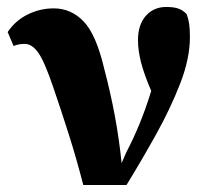

<svg xmlns="http://www.w3.org/2000/svg" viewBox="-20 -529 600 551"><path d="M219 2Q200 -72 178 -141.5Q156 -211 133 -278Q108 -352 90 -377.5Q72 -403 51 -403Q33 -403 19 -397L2 -437Q24 -470 59.5 -487.5Q95 -505 134 -505Q184 -505 220 -467.5Q256 -430 279 -332Q297 -264 309.5 -197Q322 -130 329 -61L343 -93Q362 -129 380 -172.5Q398 -216 414 -268Q393 -317 384.5 -351Q376 -385 376 -414Q376 -458 398.5 -483.5Q421 -509 457 -509Q480 -509 493 -504Q506 -499 516 -488Q521 -474 523 -459.5Q525 -445 525 -422Q525 -361 497 -289Q469 -217 427.5 -142.5Q386 -68 343 2Z"/></svg>

Font: Source Serif 4 SmText
Style: Bold
Weight: 700
Designer: Frank Grießhammer
Foundry: Adobe
Version: Version 4.005;hotconv 1.1.0;makeotfexe 2.6.0